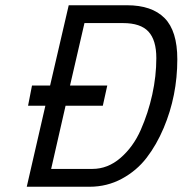

<svg xmlns="http://www.w3.org/2000/svg" viewBox="-20 -712 696 732"><path d="M321 0H82L153 -309H87L102 -386H171L242 -692H464Q559 -692 607.5 -643Q656 -594 656 -486Q656 -347 604 -224Q577 -160 539 -110.5Q501 -61 444.5 -30.5Q388 0 321 0ZM449 -624H302L247 -386H389L372 -309H230L175 -68H332Q391 -68 439.5 -110Q488 -152 516.5 -216.5Q545 -281 560.5 -351.5Q576 -422 576 -490.5Q576 -559 546 -591.5Q516 -624 449 -624Z"/></svg>

Font: TitilliumWebItalic
Style: Italic
Weight: 400
Italic angle: -13°
Version: Version 1.001;PS 57.000;hotconv 1.0.70;makeotf.lib2.5.55311